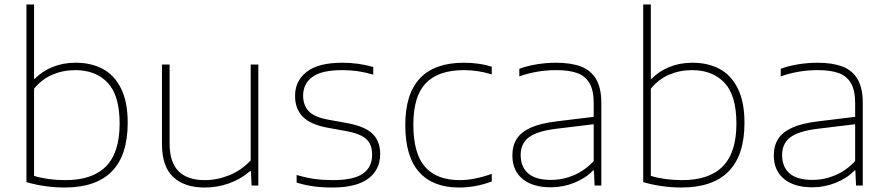

<svg xmlns="http://www.w3.org/2000/svg" viewBox="-20 -828 3960 857"><path d="M98 -15V-808H132V-476H135Q168 -510 214.8 -529Q261.5 -548 318 -548Q386.5 -548 438.5 -520.5Q490.5 -493 520.2 -433.2Q550 -373.5 550 -280Q550 9 268 9Q182 9 98 -15ZM514 -276Q514 -402 460.8 -458.5Q407.5 -515 316 -515Q261.5 -515 214 -494.8Q166.5 -474.5 132 -432V-43Q194 -24 272 -24Q393 -24 453.5 -85.8Q514 -147.5 514 -276Z M703 -185V-540H737V-186Q737 -24 894 -24Q949.5 -24 1003.8 -46Q1058 -68 1099 -112V-540H1133V0H1103L1100 -64H1096Q1055 -28.5 1002.8 -9.8Q950.5 9 893 9Q803.5 9 753.2 -37.8Q703 -84.5 703 -185Z M1304 -13V-47Q1348.5 -34 1386 -29Q1423.5 -24 1466 -24Q1558 -24 1599.5 -52.8Q1641 -81.5 1641 -137Q1641 -167.5 1630.2 -187.8Q1619.5 -208 1594.2 -221.5Q1569 -235 1525 -243L1442 -258Q1366 -272 1331.5 -307Q1297 -342 1297 -400Q1297 -467 1349 -507.5Q1401 -548 1508 -548Q1579 -548 1646 -529V-495Q1607 -506 1575.5 -510.5Q1544 -515 1508 -515Q1415.5 -515 1374.2 -484.5Q1333 -454 1333 -401Q1333 -359 1357.5 -332.2Q1382 -305.5 1444 -294L1527 -279Q1606.5 -265 1641.8 -231.8Q1677 -198.5 1677 -141Q1677 -70.5 1623.8 -30.8Q1570.5 9 1463 9Q1417.5 9 1379.5 3.8Q1341.5 -1.5 1304 -13Z M1789 -270Q1789 -548 2051 -548Q2083 -548 2115.5 -543.5Q2148 -539 2175 -530V-496Q2113 -515 2051 -515Q1937 -515 1881 -457Q1825 -399 1825 -272Q1825 -143 1877 -83.5Q1929 -24 2032 -24Q2096.5 -24 2175 -52V-18Q2103 9 2029 9Q1912.5 9 1850.8 -60Q1789 -129 1789 -270Z M2664 -369V0H2634L2631 -67H2627Q2595.5 -33.5 2544.8 -12.8Q2494 8 2439 8Q2357.5 8 2312.2 -29.5Q2267 -67 2267 -134Q2267 -178.5 2287 -209Q2307 -239.5 2349.8 -258.5Q2392.5 -277.5 2462 -286L2630 -306.5V-368Q2630 -425.5 2610.8 -457.5Q2591.5 -489.5 2555.5 -502.2Q2519.5 -515 2463 -515Q2376.5 -515 2298 -487V-521Q2332.5 -534 2376 -541Q2419.5 -548 2462 -548Q2528.5 -548 2572.8 -531.2Q2617 -514.5 2640.5 -475.2Q2664 -436 2664 -369ZM2630 -109V-273.5L2461 -253Q2376.5 -242.5 2340.2 -214.8Q2304 -187 2304 -136Q2304 -83 2337.5 -54Q2371 -25 2439 -25Q2493 -25 2542.2 -46.2Q2591.5 -67.5 2630 -109Z M2851 -15V-808H2885V-476H2888Q2921 -510 2967.8 -529Q3014.5 -548 3071 -548Q3139.5 -548 3191.5 -520.5Q3243.5 -493 3273.2 -433.2Q3303 -373.5 3303 -280Q3303 9 3021 9Q2935 9 2851 -15ZM3267 -276Q3267 -402 3213.8 -458.5Q3160.5 -515 3069 -515Q3014.5 -515 2967 -494.8Q2919.5 -474.5 2885 -432V-43Q2947 -24 3025 -24Q3146 -24 3206.5 -85.8Q3267 -147.5 3267 -276Z M3831 -369V0H3801L3798 -67H3794Q3762.5 -33.5 3711.8 -12.8Q3661 8 3606 8Q3524.5 8 3479.2 -29.5Q3434 -67 3434 -134Q3434 -178.5 3454 -209Q3474 -239.5 3516.8 -258.5Q3559.5 -277.5 3629 -286L3797 -306.5V-368Q3797 -425.5 3777.8 -457.5Q3758.5 -489.5 3722.5 -502.2Q3686.5 -515 3630 -515Q3543.5 -515 3465 -487V-521Q3499.5 -534 3543 -541Q3586.5 -548 3629 -548Q3695.5 -548 3739.8 -531.2Q3784 -514.5 3807.5 -475.2Q3831 -436 3831 -369ZM3797 -109V-273.5L3628 -253Q3543.5 -242.5 3507.2 -214.8Q3471 -187 3471 -136Q3471 -83 3504.5 -54Q3538 -25 3606 -25Q3660 -25 3709.2 -46.2Q3758.5 -67.5 3797 -109Z"/></svg>

Font: Encode Sans Expanded Thin
Style: Regular
Weight: 250
Width: 7
Designer: Multiple Designers
Foundry: Impallari Type
Version: Version 2.000